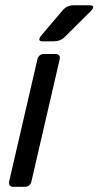

<svg xmlns="http://www.w3.org/2000/svg" viewBox="-20 -721 380 741"><path d="M144.5 -561.5Q120.1 -561.5 142.1 -587.4L223.1 -682.6Q238.8 -700.7 265.6 -700.7H324.7Q353.5 -700.7 327.6 -675.3L227.1 -575.7Q212.4 -561.5 185.5 -561.5ZM32.7 0Q10.7 0 15.6 -22L124 -490.7Q128.9 -512.7 150.9 -512.7H192.9Q214.8 -512.7 210 -490.7L101.6 -22Q96.7 0 74.7 0Z"/></svg>

Font: Istok
Style: Italic
Weight: 500
Italic angle: -13°
Designer: Andrey V. Panov
Foundry: Andrey V. Panov
Version: Version 1.0.3